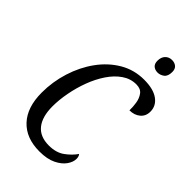

<svg xmlns="http://www.w3.org/2000/svg" viewBox="-272 -1021 1130 1130"><g transform="rotate(45 292.5 -456.5)"><path d="M288 10Q177 10 115 -56.5Q53 -123 53 -245Q53 -335 80 -421Q107 -507 156.5 -575.5Q206 -644 274.5 -684.5Q343 -725 426 -725Q503 -725 544 -695.5Q585 -666 585 -618Q585 -580 558.5 -558Q532 -536 492 -536Q493 -564 488 -596Q483 -628 466 -650.5Q449 -673 413 -673Q365 -673 324.5 -645Q284 -617 252.5 -570Q221 -523 199.5 -465.5Q178 -408 166.5 -347Q155 -286 155 -232Q155 -146 192 -100Q229 -54 303 -54Q363 -54 402 -82.5Q441 -111 464 -145Q474 -134 474 -114Q474 -87 454 -58.5Q434 -30 393 -10Q352 10 288 10ZM452 -810Q430 -810 416 -822Q402 -834 402 -859Q402 -889 418.5 -906Q435 -923 460 -923Q482 -923 496.5 -911Q511 -899 511 -874Q511 -838 492 -824Q473 -810 452 -810Z"/></g></svg>

Font: Noto Serif Condensed
Style: Italic
Weight: 400
Width: 3
Italic angle: -12°
Designer: Monotype Design Team
Foundry: Monotype Imaging Inc.
Version: Version 2.014; ttfautohint (v1.8.4.7-5d5b)